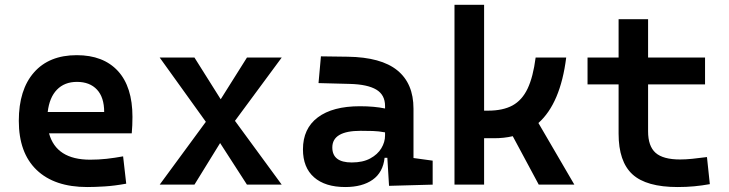

<svg xmlns="http://www.w3.org/2000/svg" viewBox="-20 -752 2970 782"><path d="M335.4 9.8Q201.7 9.8 129.2 -59.8Q56.6 -129.4 56.6 -259.8Q56.6 -386.7 118.4 -457Q180.2 -527.3 292.5 -527.3Q400.9 -527.3 460.2 -462.9Q519.5 -398.4 519.5 -275.9Q519.5 -240.7 516.6 -209H179.7Q209 -101.6 347.2 -101.6Q381.3 -101.6 414.3 -105.2Q447.3 -108.9 481.4 -115.2L494.1 -3.9Q445.8 4.9 406 7.3Q366.2 9.8 335.4 9.8ZM174.3 -295.9H404.3Q404.3 -355.5 375 -387Q345.7 -418.5 293.5 -418.5Q242.7 -418.5 211.9 -386.7Q181.2 -355 174.3 -295.9Z M630.4 0 818.4 -255.9 630.4 -517.6H772L878.9 -347.7L985.8 -517.6H1127.4L937 -259.8L1127.4 0H985.8L876.5 -169.4L772 0Z M1564.5 4.9 1557.6 -109.4H1546.4Q1540 -49.8 1497.8 -20Q1455.6 9.8 1386.2 9.8Q1304.2 9.8 1259 -30Q1213.9 -69.8 1213.9 -143.6Q1213.9 -228.5 1274.4 -273.9Q1335 -319.3 1445.8 -319.3Q1504.9 -319.3 1548.3 -310.1V-320.3Q1548.3 -365.7 1512.7 -387Q1477.1 -408.2 1406.2 -410.2L1277.3 -413.6L1287.1 -522.5L1396.5 -521Q1532.2 -519 1598.1 -465.6Q1664.1 -412.1 1664.1 -309.6V-108.4L1742.2 -97.7V0ZM1548.3 -212.9Q1522 -217.8 1498.3 -218.5Q1474.6 -219.2 1448.7 -219.2Q1333.5 -219.2 1333.5 -151.4Q1333.5 -90.3 1412.6 -90.3Q1458 -90.3 1488 -106.7Q1518.1 -123 1533.2 -148.2Q1548.3 -173.3 1548.3 -200.2Z M1831.1 0V-732.4H1951.7V-301.3H1967.8Q2028.3 -301.3 2067.4 -322.5Q2106.4 -343.8 2128.9 -391.1Q2151.4 -438.5 2161.6 -517.6H2286.1Q2262.7 -331.1 2172.9 -251L2319.3 0H2174.3L2068.4 -197.3Q2033.2 -189 1992.2 -189H1951.7V0Z M2740.2 9.8Q2612.3 9.8 2555.9 -42Q2499.5 -93.8 2499.5 -207.5V-408.2H2373V-517.6H2499.5V-673.8H2619.6V-517.6H2851.6V-408.2H2619.6V-217.3Q2619.6 -156.7 2650.1 -129.6Q2680.7 -102.5 2750 -102.5Q2772.9 -102.5 2799.3 -105.2Q2825.7 -107.9 2859.4 -112.3L2871.1 -2Q2838.4 3.9 2807.1 6.8Q2775.9 9.8 2740.2 9.8Z"/></svg>

Font: Cascadia Code SemiBold
Style: Regular
Weight: 600
Monospace: yes
Designer: Aaron Bell
Foundry: Saja Typeworks
Version: Version 2404.023; ttfautohint (v1.8.4)